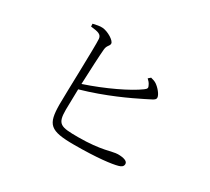

<svg xmlns="http://www.w3.org/2000/svg" viewBox="-135 -948 1269 1158"><g transform="rotate(30 500.0 -368.5)"><path d="M668 -589C678 -580 688 -569 693 -557C702 -541 700 -534 682 -521C617 -473 480 -407 339 -360C343 -459 348 -566 352 -608C355 -639 373 -642 373 -660C373 -681 318 -714 281 -717C261 -719 238 -713 215 -708L216 -689C270 -683 291 -677 294 -648C298 -599 286 -264 286 -187C287 -48 314 -20 484 -20C645 -20 742 -33 780 -44C798 -49 810 -57 810 -74C810 -94 782 -103 742 -103C704 -103 643 -72 482 -72C359 -72 335 -78 335 -179L338 -322C504 -369 645 -437 713 -471C750 -491 777 -498 777 -516C777 -537 747 -572 723 -588C712 -595 700 -599 684 -603Z"/></g></svg>

Font: Noto Serif TC Light
Style: Regular
Weight: 300
Designer: Ryoko NISHIZUKA 西塚涼子 (kana & ideographs); Frank Grießhammer (Latin, Greek & Cyrillic); Wenlong ZHANG 张文龙 (bopomofo); San
Foundry: Adobe
Version: Version 2.001;hotconv 1.1.0;makeotfexe 2.6.0